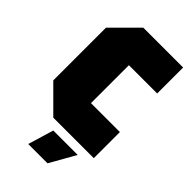

<svg xmlns="http://www.w3.org/2000/svg" viewBox="-271 -778 1056 1056"><g transform="rotate(45 256.5 -250.0)"><path d="M30 -145V-555L175 -700H485V-498H265V-203H490V0H175ZM180 200 225 50H415L330 200Z"/></g></svg>

Font: Tektur SemiCondensed Black
Style: Regular
Weight: 900
Width: 4
Designer: Adam Jagosz
Foundry: Adam Jagosz
Version: Version 1.005;gftools[0.9.30]